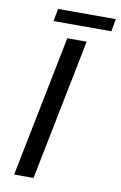

<svg xmlns="http://www.w3.org/2000/svg" viewBox="-92 -885 589 937"><g transform="rotate(10 202.0 -416.5)"><path d="M283 -700 143 0H47L187 -700ZM118 -833H404L393 -771H106Z"/></g></svg>

Font: Gontserrat
Style: Italic
Weight: 400
Italic angle: -11.3°
Designer: Julieta Ulanovsky
Foundry: Julieta Ulanovsky
Version: Version 6.001